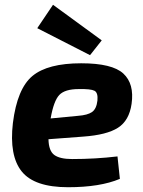

<svg xmlns="http://www.w3.org/2000/svg" viewBox="-20 -772 600 804"><path d="M357 -541 136 -654 202 -752 406 -603ZM472 -117 482 -23Q399 12 265 12Q124 12 71 -54Q18 -120 34 -257Q52 -401 116 -454Q180 -507 320 -507Q450 -507 496.5 -464Q543 -421 531 -337Q521 -267 474 -237Q427 -207 329 -200L183 -189Q184 -140 207.5 -123Q231 -106 282 -106Q379 -106 472 -117ZM192 -276 307 -287Q347 -290 365.5 -303Q384 -316 388 -351Q391 -384 375.5 -392Q360 -400 310 -399Q252 -399 228.5 -374.5Q205 -350 192 -276Z"/></svg>

Font: Ezarion
Style: Bold Italic
Weight: 700
Italic angle: -8°
Designer: Natanael Gama
Version: Version 1.001;PS 001.001;hotconv 1.0.70;makeotf.lib2.5.58329